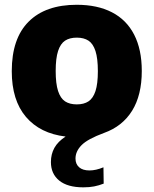

<svg xmlns="http://www.w3.org/2000/svg" viewBox="-20 -578 659 824"><path d="M588.5 -273.5Q588.5 -169.5 546.8 -102.5Q505 -35.5 426.5 -7.5Q356 18.5 330 45Q304 71.5 304 102.5Q304 126 319.5 139.8Q335 153.5 364 153.5Q391.5 153.5 424 140L425 210Q404.5 218 384.2 222Q364 226 337.5 226Q270 226 234.2 197Q198.5 168 198.5 117.5Q198.5 83.5 213.5 56.5Q228.5 29.5 261.5 8Q152 -5 91.2 -76.5Q30.5 -148 30.5 -272.5Q30.5 -413 103 -485.2Q175.5 -557.5 309.5 -557.5Q398 -557.5 460.5 -525.2Q523 -493 555.8 -429.2Q588.5 -365.5 588.5 -273.5ZM400 -272.5Q400 -327 389.8 -358.8Q379.5 -390.5 359.8 -403.5Q340 -416.5 309.5 -416.5Q279 -416.5 259.2 -403.5Q239.5 -390.5 229.2 -359Q219 -327.5 219 -273.5Q219 -219 229.2 -187.5Q239.5 -156 259.2 -143Q279 -130 309.5 -130Q340 -130 359.8 -143Q379.5 -156 389.8 -187.2Q400 -218.5 400 -272.5Z"/></svg>

Font: Encode Sans ExtraBold
Style: Regular
Weight: 800
Designer: Multiple Designers
Foundry: Impallari Type
Version: Version 2.000